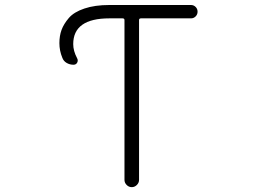

<svg xmlns="http://www.w3.org/2000/svg" viewBox="-20 -774 1040 772"><path d="M419.9 -753.9H748Q758.8 -753.9 766.6 -746.1Q774.4 -738.3 774.4 -727.1Q774.4 -715.8 766.6 -708Q758.8 -700.2 748 -700.2H546.9Q539.1 -700.2 539.1 -693.4V-50.8Q539.1 -39.1 530.3 -30.3Q521.5 -21.5 509.8 -21.5Q498 -21.5 489.3 -30.3Q480.5 -39.1 480.5 -50.8V-693.4Q480.5 -700.2 472.7 -700.2H419.9Q274.4 -700.2 274.4 -596.7Q274.4 -569.3 290 -540Q294.9 -531.2 290.5 -522.5Q286.1 -513.7 275.4 -513.7Q260.7 -513.7 248 -521Q235.4 -528.3 230.5 -542Q218.8 -570.3 218.8 -600.6Q218.8 -629.9 227.5 -653.8Q236.3 -677.7 256.8 -701.7Q277.3 -725.6 319.3 -739.7Q361.3 -753.9 419.9 -753.9Z"/></svg>

Font: Rounded-X Mgen+ 1m light
Style: Regular
Weight: 200
Designer: [Source Han Sans]
Ryoko NISHIZUKA  (kana & ideographs); Paul D. Hunt (Latin, Greek & Cyrillic); Wenlong ZHANG  (bopomofo
Version: Version 1.059.20150602